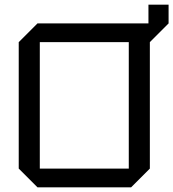

<svg xmlns="http://www.w3.org/2000/svg" viewBox="-20 -800 740 820"><path d="M60 -80V-620L140 -700H614V-780H700V-700L620 -620V-80L540 0H140ZM150 -620V-80H530V-620Z"/></svg>

Font: Tektur
Style: Regular
Weight: 400
Designer: Adam Jagosz
Foundry: Adam Jagosz
Version: Version 1.005;gftools[0.9.30]